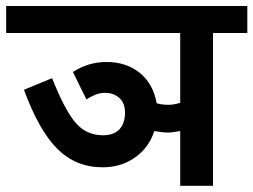

<svg xmlns="http://www.w3.org/2000/svg" viewBox="-50 -602 821 622"><path d="M640 -495V0H533.8V-177.5Q506.2 -172.5 496.2 -172.5Q477.5 -172.5 450 -177.5Q432.5 -123.8 387.5 -91.9Q342.5 -60 282.5 -60Q196.2 -60 136.2 -119.4Q76.2 -178.8 27.5 -311.2L118.8 -348.8Q158.8 -247.5 193.8 -205.6Q228.8 -163.8 283.8 -163.8Q318.8 -163.8 336.9 -183.1Q355 -202.5 355 -237.5Q355 -267.5 336.9 -284.4Q318.8 -301.2 288.8 -301.2Q275 -301.2 261.9 -296.2Q248.8 -291.2 240.6 -286.2Q232.5 -281.2 230 -280L186.2 -368.8Q236.2 -401.2 295 -401.2Q358.8 -401.2 402.5 -366.2Q446.2 -331.2 457.5 -267.5Q473.8 -262.5 496.2 -262.5Q512.5 -262.5 533.8 -268.8V-495H-30V-582.5H751.2V-495Z"/></svg>

Font: Cambay
Style: Bold
Weight: 700
Designer: Pooja Saxena
Foundry: Pooja Saxena
Version: Version 1.096;PS 001.096;hotconv 1.0.70;makeotf.lib2.5.58329